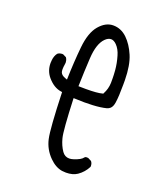

<svg xmlns="http://www.w3.org/2000/svg" viewBox="-136 -832 772 911"><g transform="rotate(20 250.0 -376.5)"><path d="M59.1 -473.6Q59.1 -433.6 84.5 -404.3Q115.2 -369.1 151.4 -363.8L157.7 -362.8Q163.6 -179.7 174.3 -131.8Q185.1 -83 221.2 -46.9Q251.5 -16.6 285.2 -11.2Q295.9 -9.8 305.2 -9.8Q339.4 -9.8 361.8 -24.9Q390.1 -44.4 405.8 -75.2Q406.2 -77.1 406.2 -79.1Q406.2 -93.3 398.4 -102.5L381.3 -111.3Q377 -111.8 374.3 -111.8Q371.6 -111.8 369.1 -111.3Q365.2 -110.4 362.3 -106.4Q353 -93.3 318.4 -82Q306.6 -78.1 296.9 -78.1Q274.4 -78.1 260.7 -97.7Q243.2 -123 234.4 -157.2Q225.1 -191.4 218.8 -354.5Q250.5 -353 272.7 -353Q294.9 -353 314.9 -354Q355.5 -356 383.8 -363.3Q393.6 -366.2 400.4 -372.6Q410.6 -382.8 413.6 -403.3Q418.5 -435.5 418.5 -496.1Q418.5 -506.3 418.5 -517.6Q417.5 -593.3 397.9 -639.2Q378.4 -685.1 348.6 -713.9Q317.9 -743.2 278.3 -743.2Q240.2 -743.2 208.5 -706.1Q176.8 -668.9 169.2 -592.5Q161.6 -516.1 159.2 -426.3L149.9 -429.7Q130.4 -436.5 125 -449.2Q122.6 -455.1 122.6 -465.6Q122.6 -476.1 125.5 -494.1Q126 -496.6 126 -501Q126 -505.4 124.3 -511.7Q122.6 -518.1 118.2 -524.4L101.6 -532.7Q99.6 -533.2 95.5 -533.2Q91.3 -533.2 85.2 -531.5Q79.1 -529.8 73.7 -525.4Q62 -509.8 60.1 -488.3Q59.1 -481 59.1 -473.6ZM258.8 -415Q244.6 -415 221.2 -415.5Q223.1 -489.7 227.1 -558.6Q231.4 -633.3 261.7 -663.6Q276.4 -678.2 291 -678.2Q304.7 -678.2 318.8 -664.1Q336.9 -646 345.7 -615.2Q356 -580.6 358.9 -546.4Q360.8 -521.5 360.8 -506.1Q360.8 -490.7 360.8 -482.9Q359.9 -452.1 345.2 -425.3L343.8 -422.4L340.8 -421.9Q316.4 -415 258.8 -415Z"/></g></svg>

Font: Bakudai
Style: ExtraLight
Weight: 200
Version: Version 1.48